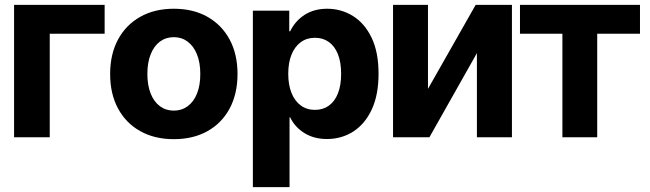

<svg xmlns="http://www.w3.org/2000/svg" viewBox="-20 -559 2647 782"><path d="M406.2 -539.1V-421.5H182.6V0H37.3V-539.1Z M688 7.8Q609.4 7.8 551 -25Q492.6 -57.7 460.6 -117.4Q428.6 -177.1 428.6 -257.4Q428.6 -338.2 460.6 -397.8Q492.6 -457.4 551 -490.4Q609.4 -523.4 688 -523.4Q767.1 -523.4 825.2 -490.4Q883.4 -457.4 915.4 -397.8Q947.4 -338.2 947.4 -257.4Q947.4 -177.1 915.5 -117.4Q883.6 -57.7 825.3 -25Q767.1 7.8 688 7.8ZM688 -108.4Q719.9 -108.4 744.3 -126.3Q768.7 -144.1 782.2 -177.6Q795.8 -211.1 795.8 -257.4Q795.8 -304.1 782.2 -337.6Q768.7 -371.2 744.4 -389.4Q720.1 -407.6 688 -407.6Q655.6 -407.6 631.3 -389.6Q607.1 -371.5 593.7 -337.9Q580.2 -304.4 580.2 -257.4Q580.4 -211.1 593.8 -177.6Q607.3 -144.1 631.5 -126.3Q655.8 -108.4 688 -108.4Z M1009.9 203.1V-515.6H1158.1V-431.6H1161.8Q1182.3 -473.9 1220.9 -498.7Q1259.5 -523.4 1312.4 -523.4Q1369.8 -523.4 1417.4 -493.9Q1465 -464.5 1493.4 -405.6Q1521.8 -346.8 1521.8 -258.4Q1521.8 -172.4 1494.1 -113.1Q1466.5 -53.9 1418.9 -23.3Q1371.3 7.2 1311.2 7.2Q1259.2 7.2 1220.3 -16.7Q1181.4 -40.5 1161.8 -80.9H1159.3V203.1ZM1154 -258.4Q1154 -213.5 1167.3 -180.4Q1180.7 -147.3 1205.1 -129.4Q1229.6 -111.5 1262.8 -111.5Q1295.4 -111.5 1319.3 -128.6Q1343.3 -145.7 1356.3 -178.5Q1369.4 -211.2 1369.4 -258.4Q1369.4 -305.5 1356.3 -338.2Q1343.3 -371 1319.3 -388Q1295.4 -405.1 1262.8 -405.1Q1229.6 -405.1 1205.1 -387.3Q1180.7 -369.4 1167.3 -336.6Q1154 -303.8 1154 -258.4Z M1723.1 -197.1 1917.3 -539.1H2065.1V0H1922.4V-342.6L1729 0H1580.8V-539.1H1723.1Z M2097.8 -421.5V-539.1H2586.6V-421.5H2412.4V0H2270.6V-421.5Z"/></svg>

Font: Inter Display V
Style: Regular
Weight: 400
Designer: Rasmus Andersson
Foundry: rsms
Version: Version 3.015;git-src